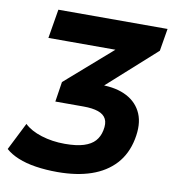

<svg xmlns="http://www.w3.org/2000/svg" viewBox="-88 -777 783 859"><g transform="rotate(10 304.0 -347.0)"><path d="M229 11Q177 11 131 4Q85 -3 50 -17.5Q15 -32 -7 -52L56 -177Q84 -150 133.5 -134.5Q183 -119 240 -119Q293 -119 326 -129.5Q359 -140 376.5 -159.5Q394 -179 400 -208Q407 -241 397 -260.5Q387 -280 361 -289Q335 -298 294 -298H166L180 -389L442 -618L434 -573H86L108 -705H604L587 -603L332 -374L304 -407H355Q425 -407 472.5 -382Q520 -357 540 -310Q560 -263 546 -194Q532 -125 490 -79.5Q448 -34 382.5 -11.5Q317 11 229 11Z"/></g></svg>

Font: Nunito Sans 7pt SemiCondensed ExtraBold
Style: Italic
Weight: 800
Width: 4
Italic angle: -9°
Designer: Vernon Adams
Foundry: Vernon Adams
Version: Version 3.101;gftools[0.9.27]